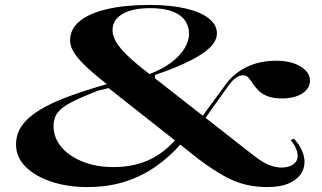

<svg xmlns="http://www.w3.org/2000/svg" viewBox="-20 -743 1305 778"><path d="M334 15Q253 15 187.5 -7Q122 -29 83.5 -67.5Q45 -106 45 -157Q45 -200 68.5 -233.5Q92 -267 138.5 -296Q185 -325 253.5 -350.5Q322 -376 413 -402Q357 -446 324.5 -477.5Q292 -509 278 -533Q264 -557 264 -579Q264 -625 302.5 -657Q341 -689 413.5 -706Q486 -723 587 -723Q669 -723 730.5 -709Q792 -695 825.5 -669Q859 -643 859 -607Q859 -564 795 -522.5Q731 -481 608 -439V-420L581 -441Q637 -462 673.5 -489.5Q710 -517 728 -547.5Q746 -578 746 -606Q746 -638 728.5 -661.5Q711 -685 676.5 -697.5Q642 -710 589 -710Q517 -710 476.5 -686.5Q436 -663 436 -621Q436 -598 450.5 -573Q465 -548 498 -516.5Q531 -485 587 -442L1004 -116Q1042 -86 1069 -75Q1096 -64 1122 -64Q1148 -64 1167 -76Q1186 -88 1186 -112Q1186 -125 1179.5 -141Q1173 -157 1158 -175L1171 -181Q1193 -157 1203.5 -133Q1214 -109 1214 -87Q1214 -58 1197 -35Q1180 -12 1147 1.5Q1114 15 1063 15Q1015 15 973 4.5Q931 -6 887 -30.5Q843 -55 789 -95L420 -386L375 -375Q309 -349 270 -329Q231 -309 214 -287Q197 -265 197 -232Q197 -185 228.5 -147.5Q260 -110 315 -88Q370 -66 439 -66Q519 -66 581.5 -94Q644 -122 695 -181L716 -163Q667 -107 610 -67.5Q553 -28 485 -6.5Q417 15 334 15ZM1126 -344Q1088 -344 1064.5 -353Q1041 -362 1027 -376.5Q1013 -391 1004 -405Q995 -419 986.5 -428.5Q978 -438 966 -438Q951 -438 937 -428.5Q923 -419 908 -399L808 -259L797 -268L899 -407Q934 -451 985 -474Q1036 -497 1099 -497Q1141 -497 1171.5 -486Q1202 -475 1219 -457Q1236 -439 1236 -417Q1236 -399 1226.5 -385Q1217 -371 1201 -362Q1185 -353 1165.5 -348.5Q1146 -344 1126 -344Z"/></svg>

Font: Kalnia Expanded
Style: Regular
Weight: 400
Width: 7
Designer: Frida Medrano
Foundry: Frida Medrano
Version: Version 1.105